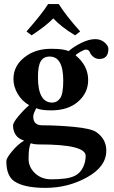

<svg xmlns="http://www.w3.org/2000/svg" viewBox="-20 -683 561 941"><path d="M268.1 -663.1Q302.2 -607.9 373 -528.8L348.1 -509.8Q281.2 -549.8 241.2 -592.8Q204.1 -554.7 134.8 -509.8L109.9 -528.8Q187 -616.7 215.8 -663.1ZM290 -288.1Q290 -406.2 223.1 -405.8Q193.4 -405.8 179.7 -382.8Q166 -359.9 166 -305.2Q166 -180.2 235.8 -180.2Q259.8 -180.2 274.9 -201.7Q290 -223.1 290 -288.1ZM174.8 24.9Q146 24.9 130.9 19Q119.6 39.1 120.1 96.2Q120.1 136.2 151.6 166Q183.1 195.8 231 195.8Q268.1 195.8 299.1 191.9Q330.1 188 351.1 176.3Q374.5 163.1 387.2 136.5Q399.9 109.9 399.9 81.1Q399.9 24.9 174.8 24.9ZM466.8 -394Q449.7 -394 436.8 -405Q423.8 -416 419.9 -428.2Q414.1 -440.4 400.9 -439.9Q393.1 -439.9 374.5 -429.4Q356 -418.9 350.1 -412.1Q412.1 -361.3 412.1 -291Q412.1 -228 363 -185.1Q314 -142.1 231 -142.1Q180.7 -142.1 157.7 -152.8Q156.7 -150.9 152.1 -141.6Q147.5 -132.3 145.3 -125.2Q143.1 -118.2 143.1 -110.8Q143.1 -68.8 188 -68.8Q263.2 -68.8 344 -61Q424.8 -53.2 451.2 -36.1Q501 -2 501 55.2Q501 133.3 407.5 185.5Q314 237.8 203.1 237.8Q97.2 237.8 49.8 205.1Q10.7 178.2 11.2 106Q11.2 91.8 39.6 57.9Q67.9 23.9 98.1 5.9Q69.3 -2.9 57.1 -22Q43.9 -42 43.9 -67.9Q43.9 -82 70.1 -113.3Q96.2 -144.5 123 -167.5Q87.9 -187 66.9 -222.7Q45.9 -258.3 45.9 -295.9Q45.9 -367.7 113.8 -412.1Q162.6 -444.3 231.9 -443.8Q293.9 -443.8 315.9 -432.1Q340.8 -454.1 378.4 -472.7Q416 -491.2 446.8 -491.2Q473.6 -491.2 492.4 -475.1Q511.2 -459 511.2 -442.9Q510.7 -394 466.8 -394Z"/></svg>

Font: Linux Libertine
Style: Bold
Weight: 700
Designer: Philipp H. Poll
Foundry: Philipp H. Poll
Version: Version 5.0.3